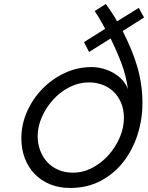

<svg xmlns="http://www.w3.org/2000/svg" viewBox="-20 -923 735 953"><path d="M328 10Q273 10 228 -8.5Q183 -27 151.5 -60Q120 -93 103 -138Q86 -183 86 -236Q86 -305 114 -368.5Q142 -432 190 -481.5Q238 -531 301 -560.5Q364 -590 434 -590Q464 -590 492.5 -582Q521 -574 545.5 -559.5Q570 -545 588 -525Q606 -505 615 -480Q606 -548 582.5 -609.5Q559 -671 529 -732L422 -665L397 -714L502 -780Q494 -794 485.5 -810Q477 -826 469 -839Q459 -854 450 -868L505 -903Q518 -886 528 -870.5Q538 -855 546 -843Q555 -829 561 -817L669 -884L695 -836L589 -769Q611 -725 629 -682.5Q647 -640 660 -596.5Q673 -553 680 -507Q687 -461 687 -411Q687 -331 663 -255.5Q639 -180 593.5 -121Q548 -62 481 -26Q414 10 328 10ZM421 -514Q371 -514 325 -490.5Q279 -467 244 -428.5Q209 -390 188 -342.5Q167 -295 167 -247Q167 -209 179.5 -176Q192 -143 214.5 -118.5Q237 -94 269.5 -80Q302 -66 342 -66Q393 -66 439 -90.5Q485 -115 519.5 -154Q554 -193 574.5 -241Q595 -289 595 -336Q595 -381 580.5 -414Q566 -447 542 -469.5Q518 -492 486.5 -503Q455 -514 421 -514Z"/></svg>

Font: Gauge
Style: Oblique
Weight: 400
Italic angle: -80°
Designer: Daniel Pimley
Foundry: Daniel Pimley
Version: Version 2.0